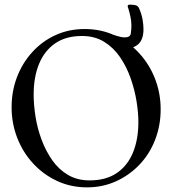

<svg xmlns="http://www.w3.org/2000/svg" viewBox="-20 -796 742 827"><path d="M345 -671Q415 -671 474.5 -643.5Q534 -616 578.5 -568Q623 -520 647.5 -457.5Q672 -395 672 -325Q672 -255 648 -193.5Q624 -132 580.5 -86.5Q537 -41 479.5 -15Q422 11 355 11Q285 11 226 -16.5Q167 -44 123 -91.5Q79 -139 54.5 -201.5Q30 -264 30 -334Q30 -403 53 -463.5Q76 -524 118.5 -571Q161 -618 218.5 -644.5Q276 -671 345 -671ZM333 -641Q264 -641 218 -609.5Q172 -578 148.5 -521.5Q125 -465 125 -389Q125 -344 133 -293.5Q141 -243 159 -194.5Q177 -146 205 -106Q233 -66 273 -42.5Q313 -19 366 -19Q437 -19 483.5 -51Q530 -83 553 -139.5Q576 -196 576 -270Q576 -311 568 -360.5Q560 -410 542.5 -459.5Q525 -509 497 -550Q469 -591 428.5 -616Q388 -641 333 -641ZM357 -660Q367 -660 387 -660Q407 -660 422 -660Q432 -660 448.5 -653.5Q465 -647 484 -641Q503 -635 518 -635Q541 -635 543.5 -652Q546 -669 546 -687Q546 -706 541.5 -726Q537 -746 532 -762Q530 -766 530 -770Q530 -776 540 -776Q553 -776 564 -773.5Q575 -771 580 -758Q590 -735 594 -712.5Q598 -690 598 -670Q598 -628 577.5 -607.5Q557 -587 518 -587Q495 -587 466 -599Q437 -611 408.5 -628.5Q380 -646 357 -660Z"/></svg>

Font: Young Serif Light
Style: Regular
Weight: 300
Designer: Bastien Sozeau
Foundry: NBR — Bastien Sozeau
Version: Version 5.001